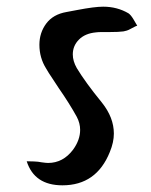

<svg xmlns="http://www.w3.org/2000/svg" viewBox="-20 -533 451 575"><path d="M167 22Q83 22 60 -50Q68 -50 81.5 -49.5Q95 -49 104 -47Q111 -46 116 -45.5Q121 -45 124 -45Q169 -45 199 -85Q220 -114 220 -144Q220 -164 210 -183Q199 -203 185.5 -224.5Q172 -246 156 -269Q146 -285 136 -299.5Q126 -314 118 -328Q98 -360 98 -399Q98 -435 118.5 -462.5Q139 -490 179 -497L211 -503Q237 -508 256.5 -510.5Q276 -513 289 -513Q331 -513 365 -493Q372 -488 379.5 -475.5Q387 -463 391 -456Q387 -455 382.5 -452.5Q378 -450 372 -447Q365 -443 360 -441.5Q355 -440 350 -439Q343 -438 332.5 -437.5Q322 -437 308 -437Q295 -437 284.5 -437Q274 -437 267 -436Q235 -433 216.5 -414.5Q198 -396 198 -370Q198 -350 210 -329Q236 -286 285 -226Q321 -181 321 -133Q321 -107 309 -78Q269 22 167 22Z"/></svg>

Font: Mansalva
Style: Regular
Weight: 400
Designer: Carolina Short
Foundry: Carolina Short
Version: Version 2.112; ttfautohint (v1.8.4.7-5d5b)